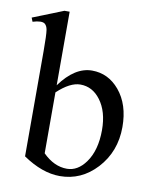

<svg xmlns="http://www.w3.org/2000/svg" viewBox="-85 -756 666 832"><g transform="rotate(10 248.0 -339.5)"><path d="M465.8 -241.7Q465.8 -133.3 396.5 -58.1Q329.1 14.6 234.9 14.6Q157.2 14.6 72.3 -43.5V-505.9Q72.3 -577.1 68.8 -599.6Q65.9 -616.7 56.6 -624.5Q43 -635.7 2.9 -623.5L-3.9 -640.6L130.9 -694.3H153.8V-370.6Q218.8 -460 294.4 -460Q365.7 -460 414.6 -401.9Q465.8 -340.8 465.8 -241.7ZM380.9 -213.4Q380.9 -294.9 343.3 -344.7Q308.1 -391.6 254.9 -391.6Q209.5 -391.6 153.8 -339.4V-71.3Q203.1 -22 259.8 -22Q307.1 -22 341.8 -69.8Q380.9 -124 380.9 -213.4Z"/></g></svg>

Font: Dai Banna SIL Book
Style: Regular
Weight: 400
Designer: Victor Gaultney
Foundry: SIL International
Version: Version 2.000